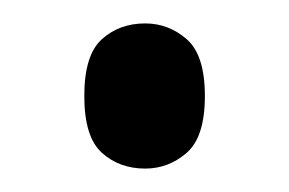

<svg xmlns="http://www.w3.org/2000/svg" viewBox="-20 -137 247 164"><path d="M104 7Q82 7 67 -6.5Q52 -20 52 -55Q52 -90 67 -103.5Q82 -117 104 -117Q124 -117 139.5 -103.5Q155 -90 155 -55Q155 -20 139.5 -6.5Q124 7 104 7Z"/></svg>

Font: Noto Serif Tamil ExtraCondensed
Style: Regular
Weight: 400
Width: 2
Designer: Indian Type Foundry, Tom Grace, and the Monotype Design Team
Foundry: Monotype Imaging Inc.
Version: Version 2.004; ttfautohint (v1.8.4.7-5d5b)